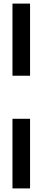

<svg xmlns="http://www.w3.org/2000/svg" viewBox="-20 -930 237 1070"><path d="M49.5 -910H147.5V-508H49.5ZM49.5 -268H147.5V120H49.5Z"/></svg>

Font: Big Shoulders Stencil Text Thin SemiBold
Style: Regular
Weight: 600
Version: Version 2.001